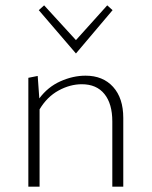

<svg xmlns="http://www.w3.org/2000/svg" viewBox="-20 -698 567 718"><path d="M264 -498 125 -660 145 -678 264 -548 381 -678 401 -660ZM441 -257V0H400V-244Q400 -310 370.5 -346.5Q341 -383 286 -383Q242 -383 199 -359.5Q156 -336 128 -289V0H86V-407L121 -414L127 -330Q159 -373 206 -394Q253 -415 300 -415Q365 -415 403 -373Q441 -331 441 -257Z"/></svg>

Font: Ysabeau Infant Light
Style: Regular
Weight: 300
Designer: Christian Thalmann (Catharsis Fonts)
Version: Version 0.003